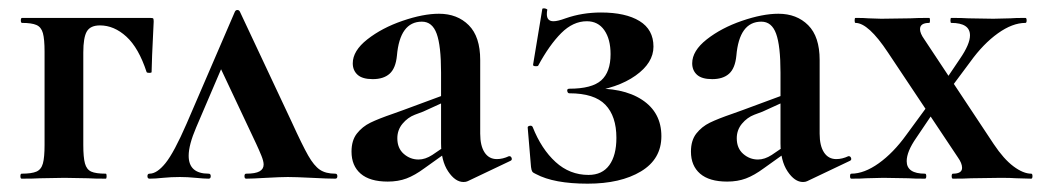

<svg xmlns="http://www.w3.org/2000/svg" viewBox="-20 -429 2500 461"><path d="M349 -377Q344 -277 344 -256Q344 -254 338.5 -254Q333 -254 332 -256Q313 -314 283.5 -341Q254 -368 220 -368Q197 -368 188.5 -353.5Q180 -339 180 -303V-81Q180 -51 184 -36.5Q188 -22 199 -17Q210 -12 234 -12Q236 -12 236 -6Q236 0 234 0Q206 0 191 -1L135 -2L77 -1Q61 0 32 0Q29 0 29 -6Q29 -12 32 -12Q56 -12 67.5 -17Q79 -22 83 -36.5Q87 -51 87 -81V-305Q87 -335 83 -349.5Q79 -364 67.5 -369Q56 -374 33 -374Q30 -374 30 -380Q30 -386 33 -386H340Q347 -386 348 -384.5Q349 -383 349 -377Z M339 -12Q357 -12 377.5 -37.5Q398 -63 428 -132L544 -401Q546 -405 550 -405Q554 -405 556 -401L680 -137Q706 -80 720 -55.5Q734 -31 748 -21.5Q762 -12 785 -12Q790 -12 790 -6Q790 0 785 0Q767 0 729 -2Q689 -4 671 -4Q655 -4 619 -2Q585 0 571 0Q567 0 567 -6Q567 -12 571 -12Q593 -12 603 -17.5Q613 -23 613 -34Q613 -42 607.5 -55.5Q602 -69 595 -84L505 -275L549 -352L451 -123Q433 -81 433 -55Q433 -12 481 -12Q486 -12 486 -6Q486 0 481 0Q470 0 450 -2Q430 -4 412 -4Q391 -4 371 -2Q353 0 339 0Q334 0 334 -6Q334 -12 339 -12Z M1093 8Q1073 8 1056 -17.5Q1039 -43 1039 -85V-255Q1039 -319 1028.5 -348Q1018 -377 993 -377Q940 -377 933 -295Q930 -265 915.5 -252Q901 -239 875 -239Q850 -239 838.5 -249.5Q827 -260 827 -277Q827 -307 862 -334.5Q897 -362 946.5 -379Q996 -396 1034 -396Q1078 -396 1105.5 -368.5Q1133 -341 1133 -285V-108Q1133 -79 1143.5 -63Q1154 -47 1173 -47Q1187 -47 1202 -54H1203Q1207 -54 1208.5 -49.5Q1210 -45 1206 -43L1103 6Q1099 8 1093 8ZM824 -65Q824 -92 837 -108.5Q850 -125 869.5 -134.5Q889 -144 924 -156L949 -165L1049 -202L1053 -187L996 -161Q993 -160 976 -153.5Q959 -147 946.5 -132Q934 -117 934 -97Q934 -73 949.5 -59.5Q965 -46 985 -46Q1001 -46 1018 -57L1068 -91L1069 -75L999 -25Q976 -8 956 -0.5Q936 7 911 7Q868 7 846 -12Q824 -31 824 -65Z M1460 -98Q1460 -150 1433.5 -177.5Q1407 -205 1347 -205Q1343 -205 1342 -210.5Q1341 -216 1347 -216Q1401 -216 1423.5 -236Q1446 -256 1446 -299Q1446 -335 1431 -356.5Q1416 -378 1389 -378Q1356 -378 1327.5 -349.5Q1299 -321 1272 -271Q1271 -270 1267 -270Q1259 -270 1260 -274L1282 -407Q1282 -409 1286 -409Q1289 -409 1292 -407.5Q1295 -406 1294 -405Q1293 -401 1293 -395Q1293 -378 1309 -378Q1319 -378 1338 -385Q1378 -399 1423 -399Q1482 -399 1515.5 -378.5Q1549 -358 1549 -317Q1549 -278 1506 -247.5Q1463 -217 1392 -208L1394 -216Q1475 -220 1521.5 -189.5Q1568 -159 1568 -102Q1568 -47 1519 -17.5Q1470 12 1391 12Q1310 12 1267 -11Q1260 -14 1258 -17Q1256 -20 1255 -28L1247 -123Q1247 -126 1252 -127Q1257 -128 1259 -124Q1280 -71 1314 -40Q1348 -9 1393 -9Q1426 -9 1443 -32.5Q1460 -56 1460 -98Z M1908 8Q1888 8 1871 -17.5Q1854 -43 1854 -85V-255Q1854 -319 1843.5 -348Q1833 -377 1808 -377Q1755 -377 1748 -295Q1745 -265 1730.5 -252Q1716 -239 1690 -239Q1665 -239 1653.5 -249.5Q1642 -260 1642 -277Q1642 -307 1677 -334.5Q1712 -362 1761.5 -379Q1811 -396 1849 -396Q1893 -396 1920.5 -368.5Q1948 -341 1948 -285V-108Q1948 -79 1958.5 -63Q1969 -47 1988 -47Q2002 -47 2017 -54H2018Q2022 -54 2023.5 -49.5Q2025 -45 2021 -43L1918 6Q1914 8 1908 8ZM1639 -65Q1639 -92 1652 -108.5Q1665 -125 1684.5 -134.5Q1704 -144 1739 -156L1764 -165L1864 -202L1868 -187L1811 -161Q1808 -160 1791 -153.5Q1774 -147 1761.5 -132Q1749 -117 1749 -97Q1749 -73 1764.5 -59.5Q1780 -46 1800 -46Q1816 -46 1833 -57L1883 -91L1884 -75L1814 -25Q1791 -8 1771 -0.5Q1751 7 1726 7Q1683 7 1661 -12Q1639 -31 1639 -65Z M2268 -12Q2290 -12 2290 -26Q2290 -37 2280 -51L2112 -303Q2065 -374 2034 -374Q2032 -374 2032 -380Q2032 -386 2034 -386Q2055 -386 2065 -385L2096 -384L2166 -385Q2182 -386 2211 -386Q2213 -386 2213 -380Q2213 -374 2211 -374Q2189 -374 2189 -359Q2189 -349 2199 -335L2366 -83Q2390 -47 2413.5 -29.5Q2437 -12 2456 -12Q2459 -12 2459 -6Q2459 0 2456 0L2420 -1Q2407 -2 2383 -2L2312 -1Q2296 0 2268 0Q2265 0 2265 -6Q2265 -12 2268 -12ZM2024 -12Q2055 -12 2090 -37Q2125 -62 2156 -105L2222 -195L2236 -181L2180 -98Q2157 -65 2157 -42Q2157 -12 2201 -12Q2204 -12 2204 -6Q2204 0 2201 0Q2174 0 2161 -1L2101 -2L2060 -1Q2049 0 2024 0Q2021 0 2021 -6Q2021 -12 2024 -12ZM2229 -205 2285 -288Q2309 -323 2309 -344Q2309 -374 2264 -374Q2262 -374 2262 -380Q2262 -386 2264 -386Q2291 -386 2305 -385L2365 -384L2406 -385Q2417 -386 2442 -386Q2445 -386 2445 -380Q2445 -374 2442 -374Q2411 -374 2376 -349Q2341 -324 2310 -281L2243 -191Z"/></svg>

Font: Cormorant Garamond
Style: Bold
Weight: 700
Designer: Christian Thalmann (Catharsis Fonts)
Foundry: Catharsis Fonts
Version: Version 4.000